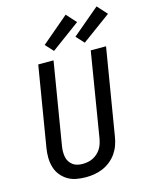

<svg xmlns="http://www.w3.org/2000/svg" viewBox="-142 -1077 927 1176"><g transform="rotate(-15 321.5 -489.0)"><path d="M255 8Q224 8 194 2.5Q164 -3 139.5 -18Q115 -33 97 -55.5Q79 -78 70.5 -106.5Q62 -135 61.5 -165.5Q61 -196 66 -227L150 -735H247L161 -214Q158 -196 158 -179Q158 -162 161 -146Q164 -130 172.5 -116.5Q181 -103 193.5 -93.5Q206 -84 222 -80Q238 -76 255 -76Q271 -76 288 -79Q305 -82 320.5 -89.5Q336 -97 349.5 -109Q363 -121 372.5 -136Q382 -151 387 -167Q392 -183 395 -199L483 -735H580L489 -185Q485 -159 475.5 -132.5Q466 -106 450 -83Q434 -60 411 -41.5Q388 -23 362 -12Q336 -1 309 3.5Q282 8 255 8ZM460 -790 414 -840 587 -986 643 -924ZM265 -790 219 -840 391 -986 447 -924Z"/></g></svg>

Font: Iosevka Aile Medium Oblique
Style: Regular
Weight: 500
Italic angle: -9°
Designer: Belleve Invis
Foundry: Belleve Invis
Version: Version 31.1.0; ttfautohint (v1.8.4)